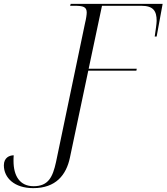

<svg xmlns="http://www.w3.org/2000/svg" viewBox="-108 -734 862 994"><path d="M64 240C181 240 235 172 254 82L349 -368H598L600 -378H351L420 -704H624C685 -704 703 -678 703 -626C703 -612 697 -573 693 -545H703L734 -714H258L255 -704H278C322 -704 341 -699 341 -669C341 -659 338 -637 332 -613L182 105C165 182 143 230 66 230C-6 230 -38 176 -38 99C-38 90 -38 80 -37 70C-59 70 -88 82 -88 122C-88 187 -33 240 64 240Z"/></svg>

Font: Noto Serif Display Light
Style: Italic
Weight: 300
Italic angle: -12°
Designer: Monotype Design Team
Foundry: Monotype Imaging Inc.
Version: Version 2.009